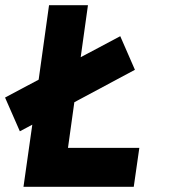

<svg xmlns="http://www.w3.org/2000/svg" viewBox="-22 -720 656 740"><path d="M317 -700 289 -499.5 441.5 -580.5 498 -451 264.5 -326 240 -150H515L493.5 0H68.5L102.5 -239.5L54.5 -214L-2.5 -344L127 -413L167 -700Z"/></svg>

Font: Urbanist Black
Style: Italic
Weight: 900
Italic angle: -8°
Designer: Corey Hu
Foundry: Corey Hu
Version: Version 1.330; ttfautohint (v1.8.4.7-5d5b)